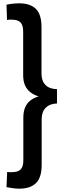

<svg xmlns="http://www.w3.org/2000/svg" viewBox="-20 -909 412 1152"><path d="M96 -889Q161 -889 195 -856Q229 -823 229 -746V-467Q229 -423 253 -399Q277 -375 322 -374V-288Q279 -287 254.5 -262.5Q230 -238 230 -194V80Q230 156 196 189.5Q162 223 96 223Q79 223 59.5 220.5Q40 218 19 214L23 123Q30 124 36 124Q42 124 50 124Q89 124 104.5 107Q120 90 120 54V-203Q120 -274 163 -306.5Q206 -339 275 -339V-322Q206 -322 162.5 -355.5Q119 -389 119 -457V-720Q119 -757 103.5 -774Q88 -791 50 -791Q43 -791 36 -791Q29 -791 22 -789L19 -881Q39 -885 58.5 -887Q78 -889 96 -889Z"/></svg>

Font: Yaldevi SemiBold
Style: Regular
Weight: 600
Designer: Sol Matas, Rajitha Manaperi, Kosala Senevirathne
Foundry: Mooniak
Version: Version 1.100